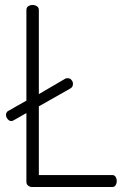

<svg xmlns="http://www.w3.org/2000/svg" viewBox="-20 -751 503 771"><path d="M109 0Q100 0 93 -5.5Q86 -11 86 -21V-297L35 -268Q30 -265 25 -265Q17 -265 10.5 -273Q4 -281 4 -290Q4 -294 6.5 -299Q9 -304 14 -306L86 -347V-711Q86 -721 93.5 -726Q101 -731 111 -731Q120 -731 128 -726Q136 -721 136 -711V-373L242 -435Q246 -437 252 -437Q258 -437 262.5 -434Q267 -431 270 -426Q273 -421 273 -414Q273 -402 263 -396L136 -324V-48H431Q440 -48 444.5 -40.5Q449 -33 449 -24Q449 -15 444.5 -7.5Q440 0 431 0Z"/></svg>

Font: Dosis Light
Style: Regular
Weight: 300
Designer: EdgarTolentino, PabloImpallari, IginoMarini
Foundry: EdgarTolentino, PabloImpallari, IginoMarini
Version: Version 3.001; ttfautohint (v1.8.2)